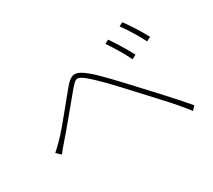

<svg xmlns="http://www.w3.org/2000/svg" viewBox="-121 -903 1198 1078"><g transform="rotate(-30 478.0 -364.0)"><path d="M643 -634Q651 -623 663 -604.5Q675 -586 688 -565Q701 -544 713 -523Q725 -502 734 -484L707 -470Q700 -485 689 -505.5Q678 -526 665.5 -547Q653 -568 640.5 -587.5Q628 -607 618 -621ZM761 -679Q769 -668 781.5 -650Q794 -632 807.5 -611Q821 -590 833.5 -568.5Q846 -547 855 -530L828 -516Q821 -531 809.5 -551Q798 -571 785.5 -592Q773 -613 760 -632.5Q747 -652 736 -666ZM68 -231Q84 -245 96 -257Q108 -269 124 -285Q142 -303 167 -332.5Q192 -362 219 -395Q246 -428 272 -460Q298 -492 318 -516Q336 -538 351.5 -549Q367 -560 384 -560Q410 -560 450 -527Q470 -512 494.5 -488Q519 -464 546 -436Q573 -408 599.5 -379.5Q626 -351 650 -325Q674 -299 702.5 -268.5Q731 -238 761 -205Q791 -172 821 -138.5Q851 -105 878 -73L856 -49Q802 -118 741 -183.5Q680 -249 629 -305Q602 -334 575 -363.5Q548 -393 522 -419.5Q496 -446 473 -468Q450 -490 432 -505Q416 -518 405 -524.5Q394 -531 385 -531Q374 -531 364 -522Q354 -513 338 -495Q318 -471 292 -439.5Q266 -408 239 -375.5Q212 -343 187 -313Q162 -283 144 -263Q131 -249 118 -232.5Q105 -216 96 -205Z"/></g></svg>

Font: Kinto Sans Thin
Style: Regular
Weight: 100
Designer: Authors: Ryoko NISHIZUKA  (kana & ideographs); Paul D. Hunt (Latin, Greek & Cyrillic); Wenlong ZHANG  (bopomofo); Sandol
Foundry: Adobe Systems Incorporated, ookami Inc.
Version: Version 0.001